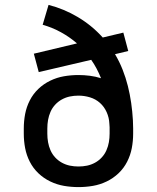

<svg xmlns="http://www.w3.org/2000/svg" viewBox="-20 -755 640 783"><path d="M300 8Q270 8 241 3Q212 -2 185 -15Q158 -28 136.5 -48.5Q115 -69 101.5 -95.5Q88 -122 82.5 -151Q77 -180 77 -210V-231Q77 -261 82.5 -290Q88 -319 101.5 -345.5Q115 -372 136.5 -392.5Q158 -413 185 -426Q212 -439 241 -444Q270 -449 300 -449Q323 -449 346.5 -446Q370 -443 392 -436Q384 -456 374 -475Q364 -494 352 -511L138 -461L118 -536L294 -578Q264 -604 228.5 -623.5Q193 -643 154 -654L178 -735Q241 -719 298 -685Q355 -651 399 -602L483 -622L503 -547L449 -534Q467 -504 480 -471Q493 -438 501.5 -404Q510 -370 515 -335Q520 -300 522 -265Q522 -257 522.5 -248.5Q523 -240 523 -231V-210Q523 -180 517.5 -151Q512 -122 498.5 -95.5Q485 -69 463.5 -48.5Q442 -28 415 -15Q388 -2 359 3Q330 8 300 8ZM300 -76Q318 -76 335 -79.5Q352 -83 367.5 -91.5Q383 -100 395 -113Q407 -126 414 -142Q421 -158 424 -175Q427 -192 427 -210V-221Q427 -228 427 -236Q427 -244 426 -251Q425 -275 415 -297.5Q405 -320 387.5 -335.5Q370 -351 347 -358Q324 -365 300 -365Q282 -365 265 -361.5Q248 -358 232.5 -349.5Q217 -341 205 -328Q193 -315 186 -299Q179 -283 176 -266Q173 -249 173 -231V-210Q173 -192 176 -175Q179 -158 186 -142Q193 -126 205 -113Q217 -100 232.5 -91.5Q248 -83 265 -79.5Q282 -76 300 -76Z"/></svg>

Font: Iosevka SS04 Medium Extended
Style: Regular
Weight: 500
Width: 7
Monospace: yes
Designer: Belleve Invis
Foundry: Belleve Invis
Version: Version 19.0.0; ttfautohint (v1.8.4)